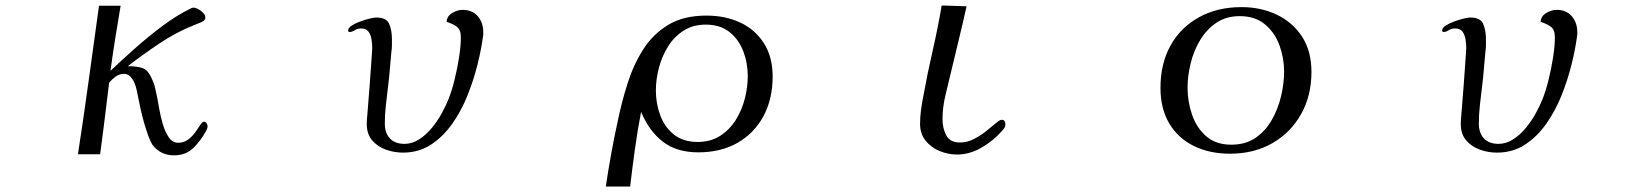

<svg xmlns="http://www.w3.org/2000/svg" viewBox="-20 -562 6040 702"><path d="M739 -100Q739 -94 735 -86Q716 -50 688 -22Q660 6 616 6Q567 6 537 -33Q530 -44 522 -66Q514 -88 506.5 -114Q499 -140 494 -164Q489 -188 486 -202Q483 -216 480 -231.5Q477 -247 471 -260Q466 -272 456.5 -282Q447 -292 433 -292Q417 -292 403 -282Q389 -272 379 -260Q371 -195 363 -129Q355 -63 346 2H265Q286 -134 304.5 -269.5Q323 -405 342 -541H421Q411 -482 401.5 -422.5Q392 -363 384 -303Q426 -343 474.5 -386Q523 -429 574.5 -467.5Q626 -506 677 -531Q682 -534 687 -534Q699 -534 715 -522Q731 -510 731 -497Q731 -487 714 -480Q697 -473 689 -470Q624 -444 563.5 -403.5Q503 -363 447 -320Q481 -320 501.5 -313Q522 -306 536 -272Q544 -256 547.5 -238.5Q551 -221 555 -204Q558 -189 562.5 -162.5Q567 -136 575.5 -107.5Q584 -79 597.5 -59.5Q611 -40 631 -40Q652 -40 667.5 -51.5Q683 -63 694 -78.5Q705 -94 712.5 -105.5Q720 -117 725 -117Q732 -117 735.5 -111Q739 -105 739 -100Z M1747 -444Q1747 -440 1747 -436.5Q1747 -433 1746 -429Q1740 -383 1726 -326.5Q1712 -270 1689.5 -213.5Q1667 -157 1633.5 -109.5Q1600 -62 1555.5 -33Q1511 -4 1453 -4Q1421 -4 1390.5 -15Q1360 -26 1340.5 -49Q1321 -72 1321 -109Q1321 -117 1321.5 -125.5Q1322 -134 1323 -142Q1328 -199 1332 -255.5Q1336 -312 1340 -369Q1340 -374 1340.5 -378Q1341 -382 1341 -386Q1341 -400 1338.5 -417Q1336 -434 1327.5 -446Q1319 -458 1300 -458Q1287 -458 1277 -451.5Q1267 -445 1258 -445Q1253 -445 1253 -451Q1253 -460 1266 -468.5Q1279 -477 1297 -483.5Q1315 -490 1331.5 -494Q1348 -498 1355 -498Q1393 -498 1403 -474.5Q1413 -451 1413 -419Q1413 -408 1413 -396Q1413 -384 1411 -373Q1408 -342 1405.5 -310.5Q1403 -279 1399 -247Q1395 -213 1391 -179Q1387 -145 1387 -110Q1387 -76 1405.5 -56Q1424 -36 1459 -36Q1487 -36 1512.5 -52.5Q1538 -69 1559 -94.5Q1580 -120 1595.5 -148.5Q1611 -177 1620 -200Q1632 -230 1642 -270.5Q1652 -311 1658.5 -352.5Q1665 -394 1665 -426Q1665 -453 1650.5 -464Q1636 -475 1613 -482Q1614 -503 1633.5 -514.5Q1653 -526 1671 -526Q1707 -526 1727 -502.5Q1747 -479 1747 -444Z M2714 -284Q2714 -332 2697.5 -375Q2681 -418 2647 -445Q2613 -472 2560 -472Q2514 -472 2479.5 -450Q2445 -428 2422.5 -392Q2400 -356 2389 -313.5Q2378 -271 2378 -231Q2378 -184 2394 -140.5Q2410 -97 2444 -70Q2478 -43 2531 -43Q2578 -43 2612.5 -65Q2647 -87 2669.5 -122.5Q2692 -158 2703 -200.5Q2714 -243 2714 -284ZM2805 -282Q2805 -200 2771.5 -137.5Q2738 -75 2677 -40Q2616 -5 2533 -5Q2454 -5 2403.5 -44Q2353 -83 2324 -153Q2311 -86 2301.5 -17.5Q2292 51 2284 120H2195Q2204 59 2215 -1.5Q2226 -62 2239 -121Q2253 -189 2274.5 -257Q2296 -325 2331.5 -381Q2367 -437 2423 -471Q2479 -505 2563 -505Q2632 -505 2686.5 -479.5Q2741 -454 2773 -404Q2805 -354 2805 -282Z M3656 -108Q3656 -100 3652 -94Q3648 -88 3643 -83Q3614 -49 3570 -23Q3526 3 3479 3Q3446 3 3415 -10Q3384 -23 3364 -48Q3344 -73 3344 -109Q3344 -135 3347.5 -160.5Q3351 -186 3356 -211Q3371 -294 3390 -376.5Q3409 -459 3423 -542L3514 -539Q3501 -480 3486.5 -420.5Q3472 -361 3458 -302Q3448 -259 3437 -214.5Q3426 -170 3426 -125Q3426 -94 3439.5 -67.5Q3453 -41 3490 -41Q3516 -41 3540.5 -53.5Q3565 -66 3585.5 -82.5Q3606 -99 3621 -111.5Q3636 -124 3642 -124Q3650 -124 3653 -119Q3656 -114 3656 -108Z M4675 -300Q4675 -350 4658 -396.5Q4641 -443 4605 -473Q4569 -503 4513 -503Q4463 -503 4427 -478.5Q4391 -454 4367.5 -414.5Q4344 -375 4333 -329Q4322 -283 4322 -241Q4322 -192 4338 -144Q4354 -96 4389.5 -64.5Q4425 -33 4482 -33Q4534 -33 4570.5 -58Q4607 -83 4630 -123.5Q4653 -164 4664 -210.5Q4675 -257 4675 -300ZM4775 -299Q4775 -212 4737 -144.5Q4699 -77 4632 -38.5Q4565 0 4477 0Q4403 0 4345.5 -28Q4288 -56 4255.5 -110Q4223 -164 4223 -241Q4223 -330 4260 -396Q4297 -462 4364 -499Q4431 -536 4519 -536Q4591 -536 4649 -508Q4707 -480 4741 -427.5Q4775 -375 4775 -299Z M5747 -444Q5747 -440 5747 -436.5Q5747 -433 5746 -429Q5740 -383 5726 -326.5Q5712 -270 5689.5 -213.5Q5667 -157 5633.5 -109.5Q5600 -62 5555.5 -33Q5511 -4 5453 -4Q5421 -4 5390.5 -15Q5360 -26 5340.5 -49Q5321 -72 5321 -109Q5321 -117 5321.5 -125.5Q5322 -134 5323 -142Q5328 -199 5332 -255.5Q5336 -312 5340 -369Q5340 -374 5340.5 -378Q5341 -382 5341 -386Q5341 -400 5338.5 -417Q5336 -434 5327.5 -446Q5319 -458 5300 -458Q5287 -458 5277 -451.5Q5267 -445 5258 -445Q5253 -445 5253 -451Q5253 -460 5266 -468.5Q5279 -477 5297 -483.5Q5315 -490 5331.5 -494Q5348 -498 5355 -498Q5393 -498 5403 -474.5Q5413 -451 5413 -419Q5413 -408 5413 -396Q5413 -384 5411 -373Q5408 -342 5405.5 -310.5Q5403 -279 5399 -247Q5395 -213 5391 -179Q5387 -145 5387 -110Q5387 -76 5405.5 -56Q5424 -36 5459 -36Q5487 -36 5512.5 -52.5Q5538 -69 5559 -94.5Q5580 -120 5595.5 -148.5Q5611 -177 5620 -200Q5632 -230 5642 -270.5Q5652 -311 5658.5 -352.5Q5665 -394 5665 -426Q5665 -453 5650.5 -464Q5636 -475 5613 -482Q5614 -503 5633.5 -514.5Q5653 -526 5671 -526Q5707 -526 5727 -502.5Q5747 -479 5747 -444Z"/></svg>

Font: Kaisei Decol
Style: Regular
Weight: 400
Designer: Font-Kai, 金井和夫
Foundry: KAZUO KANAI
Version: Version 5.003